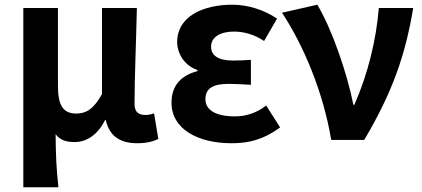

<svg xmlns="http://www.w3.org/2000/svg" viewBox="-20 -594 1793 815"><path d="M79 201H228C219 120 217 66 216 -24C237 3 265 9 297 9C349 9 395 -23 426 -84H429C444 -18 488 14 562 14C605 14 630 6 652 -4L634 -113C621 -108 609 -106 599 -106C569 -106 551 -117 551 -153C551 -258 558 -423 561 -560H413V-195C378 -131 345 -112 304 -112C249 -112 226 -145 226 -229V-560H79Z M963 14C1036 14 1098 -1 1169 -53L1110 -146C1065 -111 1017 -100 978 -100C897 -100 852 -126 852 -173C852 -219 884 -238 951 -238C981 -238 1012 -236 1045 -234V-340C1019 -338 992 -337 969 -337C907 -337 876 -358 876 -396C876 -437 916 -460 973 -460C1018 -460 1062 -446 1101 -420L1156 -515C1101 -552 1033 -574 966 -574C842 -574 732 -524 732 -416C732 -369 761 -316 818 -297V-292C753 -275 708 -235 708 -158C708 -46 820 14 963 14Z M1386 0H1526C1647 -204 1701 -362 1734 -560H1588C1577 -425 1542 -280 1484 -149H1480C1455 -277 1391 -467 1327 -574L1177 -540C1268 -402 1351 -207 1386 0Z"/></svg>

Font: Source Han Sans KR
Style: Bold
Weight: 700
Designer: Ryoko NISHIZUKA 西塚涼子 (kana, bopomofo & ideographs); Paul D. Hunt (Latin, Greek & Cyrillic); Sandoll Communications 산돌커뮤니
Foundry: Adobe
Version: Version 2.004;hotconv 1.0.118;makeotfexe 2.5.65603